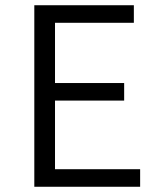

<svg xmlns="http://www.w3.org/2000/svg" viewBox="-20 -713 600 733"><path d="M111 0V-693H491V-626H190V-396H454V-329H190V-67H515V0Z"/></svg>

Font: Ubuntu Sans Mono
Style: Regular
Weight: 400
Monospace: yes
Designer: Dalton Maag Ltd
Foundry: Dalton Maag Ltd
Version: Version 1.006